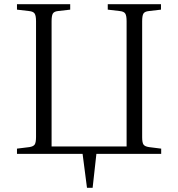

<svg xmlns="http://www.w3.org/2000/svg" viewBox="-20 -734 850 916"><path d="M395 162.1 374 0H61V-24.9L120.1 -32.2Q139.6 -35.2 145.8 -44.9Q151.9 -54.7 151.9 -81.1V-632.8Q151.9 -658.7 145.5 -668.9Q139.2 -679.2 119.1 -681.2L61 -688V-713.9H314.9V-688L255.9 -681.2Q237.8 -679.2 231.9 -668.9Q226.1 -658.7 226.1 -631.8V-35.2H584V-632.8Q584 -659.2 577.6 -669.2Q571.3 -679.2 551.8 -681.2L494.1 -688V-713.9H748V-688L689.9 -681.2Q670.4 -679.2 664.3 -669.2Q658.2 -659.2 658.2 -631.8V-79.1Q658.2 -53.7 664.6 -44.4Q670.9 -35.2 690.9 -32.2L749 -24.9V0H439.9L421.9 162.1Z"/></svg>

Font: Literata Light
Style: Regular
Weight: 300
Designer: Latin by Veronika Burian and Jose Scaglione. Greek by Irene Vlachou. Cyrillic by Vera Evstafieva.
Foundry: TypeTogether
Version: Version 3.021